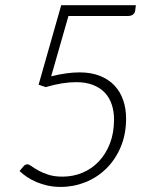

<svg xmlns="http://www.w3.org/2000/svg" viewBox="-20 -728 620 756"><path d="M515 -707.5 512.5 -687.5Q511.5 -677.5 504.2 -671.2Q497 -665 482.5 -665H249.5L181.5 -427.5Q243.5 -443 293.5 -443Q339 -443 373.5 -429.2Q408 -415.5 430.8 -391.2Q453.5 -367 465 -333.8Q476.5 -300.5 476.5 -261.5Q476.5 -199 455.2 -149Q434 -99 398.2 -64Q362.5 -29 316 -10.5Q269.5 8 219 8Q192 8 168 2.8Q144 -2.5 123.5 -11.2Q103 -20 86.2 -31.2Q69.5 -42.5 57 -54.5L73 -73.5Q79 -81 88 -81Q94 -81 104.2 -73.5Q114.5 -66 131 -56.8Q147.5 -47.5 170.8 -40Q194 -32.5 226 -32.5Q268 -32.5 305 -48Q342 -63.5 369.5 -92.8Q397 -122 413 -163.5Q429 -205 429 -257.5Q429 -289.5 420 -316.5Q411 -343.5 392.8 -363Q374.5 -382.5 346.2 -393.5Q318 -404.5 280 -404.5Q254 -404.5 224 -399.8Q194 -395 160 -385L132 -394.5L221 -707.5Z"/></svg>

Font: Lato 2
Style: Italic
Weight: 300
Italic angle: -7°
Designer: Lukasz Dziedzic with Adam Twardoch and Botio Nikoltchev
Foundry: tyPoland Lukasz Dziedzic
Version: Version 2.015; 2015-08-06; http://www.latofonts.com/